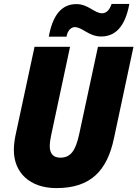

<svg xmlns="http://www.w3.org/2000/svg" viewBox="-20 -954 704 984"><path d="M230 -766H321C326 -799 346 -815 363 -815C402 -815 435 -767 498 -767C566 -767 620 -810 643 -934H552C541 -901 524 -886 503 -886C464 -886 432 -933 372 -933C295 -933 250 -876 230 -766ZM269 10C446 10 529 -80 564 -245L664 -714H482L386 -267C367 -178 340 -146 289 -146C254 -146 235 -166 235 -205C235 -221 238 -241 242 -260L339 -714H157L59 -258C54 -234 51 -206 51 -185C51 -69 133 10 269 10Z"/></svg>

Font: Noto Sans SemiCondensed Black
Style: Italic
Weight: 900
Width: 4
Italic angle: -12°
Designer: Monotype Design Team
Foundry: Monotype Imaging Inc.
Version: Version 2.013